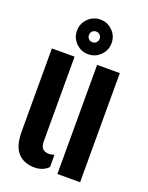

<svg xmlns="http://www.w3.org/2000/svg" viewBox="-155 -904 764 992"><g transform="rotate(20 227.5 -408.5)"><path d="M36.1 -144.9V-600H160.9V-134.4Q160.9 -107.7 172.6 -95.2Q184.3 -82.7 208.5 -82.7Q221.9 -82.7 236.6 -88.1V-20.5Q206.8 9.1 160.9 9.1Q103.4 9.1 69.8 -26.7Q36.1 -62.5 36.1 -144.9ZM284.7 0V-600H409.5V0ZM221.5 -635.6Q182.4 -635.6 154.4 -663.6Q126.4 -691.5 126.4 -730.8Q126.4 -770.2 154.4 -798.1Q182.4 -826 221.5 -826Q261 -826 288.8 -798.1Q316.7 -770.2 316.7 -730.8Q316.7 -691.5 288.8 -663.6Q261 -635.6 221.5 -635.6ZM221.5 -701.4Q234.1 -701.4 242.5 -710Q251 -718.6 251 -730.7Q251 -743.4 242.5 -751.8Q234.1 -760.2 221.5 -760.2Q209.3 -760.2 200.7 -751.8Q192.1 -743.4 192.1 -730.7Q192.1 -718.6 200.7 -710Q209.3 -701.4 221.5 -701.4Z"/></g></svg>

Font: Big Shoulders Stencil Thin
Style: Regular
Weight: 100
Designer: Patric King
Foundry: XO Type Co
Version: Version 2.001